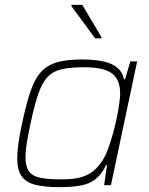

<svg xmlns="http://www.w3.org/2000/svg" viewBox="-20 -763 614 791"><path d="M226 8Q163 8 124.5 -2Q86 -12 68.5 -38Q51 -64 51 -111Q51 -138 56 -173.5Q61 -209 71 -255Q88 -335 105.5 -386.5Q123 -438 149 -466.5Q175 -495 215.5 -506.5Q256 -518 317 -518Q369 -518 405.5 -510Q442 -502 463.5 -484Q485 -466 491 -436H495L517 -510H545L437 0H409L421 -83H417Q399 -45 373.5 -25Q348 -5 312 1.5Q276 8 226 8ZM232 -24Q280 -24 310.5 -32Q341 -40 362 -56.5Q383 -73 401 -100Q414 -119 425 -149Q436 -179 445.5 -213Q455 -247 461.5 -279.5Q468 -312 471.5 -338Q475 -364 475 -377Q475 -436 440.5 -461Q406 -486 326 -486Q271 -486 235 -478Q199 -470 176.5 -446.5Q154 -423 138 -377Q122 -331 106 -255Q96 -209 90.5 -174.5Q85 -140 85 -115Q85 -77 99.5 -57Q114 -37 146.5 -30.5Q179 -24 232 -24ZM372 -605 274 -738 275 -743H319L398 -610L397 -605Z"/></svg>

Font: Saira Thin
Style: Italic
Weight: 100
Italic angle: -12°
Designer: Hector Gatti with collaboration of the Omnibus-Type team
Foundry: Omnibus-Type
Version: Version 1.101